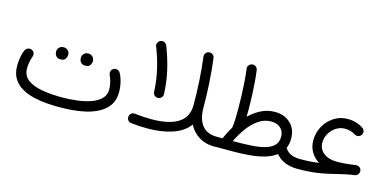

<svg xmlns="http://www.w3.org/2000/svg" viewBox="-64 -996 2822 1386"><g transform="rotate(15 1346.5 -302.5)"><path d="M46.9 -182.1Q46.9 -212.4 52.5 -245.6Q58.1 -278.8 70.3 -302.7Q77.1 -316.4 91.8 -321.3Q106.4 -326.2 120.1 -319.3Q148.4 -305.2 136.2 -269.5Q129.9 -255.4 125.2 -229.5Q120.6 -203.6 120.6 -182.1Q120.6 -127 161.4 -96.9Q202.1 -66.9 269.8 -55.4Q337.4 -43.9 417.5 -43.9Q474.1 -43.9 530 -50.8Q585.9 -57.6 632.1 -74Q678.2 -90.3 705.8 -117.9Q733.4 -145.5 733.4 -187Q733.4 -214.4 725.8 -243.7Q718.3 -272.9 710 -288.1Q703.6 -302.7 707.3 -316.7Q710.9 -330.6 723.6 -337.9Q736.8 -345.7 751.5 -341.6Q766.1 -337.4 773.9 -324.7Q789.1 -298.3 798.1 -261.5Q807.1 -224.6 807.1 -187Q807.1 -127.4 779.8 -88.1Q752.4 -48.8 708 -25.1Q663.6 -1.5 611.3 10.3Q559.1 22 508.1 25.6Q457 29.3 417.5 29.3Q374.5 29.3 324.2 25.6Q273.9 22 225.1 10.5Q176.3 -1 136 -23.9Q95.7 -46.9 71.3 -85.4Q46.9 -124 46.9 -182.1ZM476.1 -356Q476.1 -372.6 488.5 -386Q501 -399.4 521 -399.4Q535.2 -399.4 544.7 -393.6Q554.2 -387.7 559.6 -379.4Q566.9 -368.2 566.9 -355.5Q566.9 -341.3 557.6 -324.7Q548.3 -308.1 521 -308.6Q502.4 -308.6 492.9 -316.7Q483.4 -324.7 479.5 -335.4Q476.1 -345.2 476.1 -356ZM292 -354Q292 -370.6 304.4 -383.8Q316.9 -397 337.4 -397Q351.1 -397 360.6 -391.4Q370.1 -385.7 376 -377Q382.8 -365.2 382.8 -353.5Q382.8 -338.9 373.5 -322.5Q364.3 -306.2 336.9 -306.2Q318.4 -306.2 308.8 -314.5Q299.3 -322.8 295.4 -333.5Q292 -342.3 292 -354Z M1329.1 -592.3Q1327.1 -607.9 1336.7 -619.6Q1346.2 -631.3 1360.8 -633.3Q1375.5 -635.3 1387.7 -626.2Q1399.9 -617.2 1401.9 -601.6Q1413.1 -513.2 1418.7 -420.2Q1424.3 -327.1 1424.3 -238.3Q1424.3 -152.3 1460.9 -105.5Q1497.6 -58.6 1573.2 -58.6H1573.7Q1589.4 -58.6 1599.6 -48.1Q1609.9 -37.6 1609.9 -22Q1609.9 -6.8 1599.6 3.9Q1589.4 14.6 1573.7 14.6H1573.2Q1507.8 14.6 1458.5 -15.1Q1409.2 -44.9 1381.3 -98.6Q1338.9 -41.5 1258.5 -14.2Q1178.2 13.2 1071.8 13.2Q1043 13.2 1013.4 11.5Q983.9 9.8 950.7 6.3Q935.1 4.9 925.5 -6.6Q916 -18.1 917.5 -33.2Q918.5 -48.3 930.2 -58.3Q941.9 -68.4 957 -66.4Q991.7 -63 1022 -60.8Q1052.2 -58.6 1080.6 -58.6Q1161.6 -58.6 1222.4 -75.9Q1283.2 -93.3 1316.9 -132.8Q1350.6 -172.4 1350.6 -238.3Q1350.6 -324.2 1345.2 -416.3Q1339.8 -508.3 1329.1 -592.3ZM980 -574.7Q974.6 -588.9 981.2 -602.5Q987.8 -616.2 1001.5 -621.6Q1015.6 -627 1029.5 -620.6Q1043.5 -614.3 1048.8 -600.1Q1080.6 -519.5 1100.3 -435.3Q1120.1 -351.1 1124 -259.3Q1125 -244.1 1115.2 -232.4Q1105.5 -220.7 1089.8 -219.7Q1074.7 -218.8 1063.2 -228.5Q1051.8 -238.3 1050.8 -253.4Q1047.4 -338.9 1028.6 -419.4Q1009.8 -500 980 -574.7Z M1537.6 -22Q1537.6 -37.6 1548.1 -48.1Q1558.6 -58.6 1573.7 -58.6H1614.7Q1614.7 -59.1 1615.2 -60.1Q1636.7 -109.4 1662.6 -151.9Q1662.6 -154.3 1663.1 -157.7Q1667 -182.6 1668.2 -216.8Q1669.4 -251 1669.4 -292Q1669.4 -343.3 1667.2 -397.9Q1665 -452.6 1661.4 -502.7Q1657.7 -552.7 1652.3 -589.8Q1650.4 -605 1660.4 -616.2Q1670.4 -627.4 1683.1 -629.4Q1699.7 -631.8 1711.7 -622.1Q1723.6 -612.3 1725.6 -597.2Q1731 -559.6 1734.6 -511.7Q1738.3 -463.9 1740.5 -413.1Q1742.7 -362.3 1742.7 -316.4Q1742.7 -283.2 1742.2 -253.9Q1781.7 -293 1829.6 -316.9Q1877.4 -340.8 1932.1 -340.8Q2002.9 -340.8 2048.3 -298.3Q2093.8 -255.9 2093.8 -184.1Q2093.8 -143.6 2079.6 -111.8Q2111.3 -58.6 2192.9 -58.6H2193.4Q2209 -58.6 2219.2 -48.1Q2229.5 -37.6 2229.5 -22Q2229.5 -6.8 2219.2 3.9Q2209 14.6 2193.4 14.6H2192.9Q2142.6 14.6 2101.1 -1.7Q2059.6 -18.1 2031.2 -52.7Q1995.6 -25.4 1944.6 -11Q1893.6 3.4 1833.5 8.5Q1773.4 13.7 1710.9 13.7H1573.7Q1558.6 13.7 1548.1 3.2Q1537.6 -7.3 1537.6 -22ZM1924.3 -267.1Q1873 -267.1 1829.8 -237.5Q1786.6 -208 1752 -160.4Q1717.3 -112.8 1691.4 -58.6H1715.8Q1779.3 -58.6 1834.5 -62.3Q1889.6 -65.9 1931.4 -77.9Q1973.1 -89.8 1996.8 -113.8Q2020.5 -137.7 2020.5 -178.7Q2020.5 -219.7 1993.9 -243.4Q1967.3 -267.1 1924.3 -267.1Z M2156.7 -22Q2156.7 -37.6 2167.5 -48.1Q2178.2 -58.6 2193.4 -58.6Q2233.4 -58.6 2267.3 -60.8Q2301.3 -63 2334 -67.9Q2295.4 -90.8 2273.2 -128.9Q2251 -167 2251 -214.8Q2251 -272 2278.1 -320.6Q2305.2 -369.1 2350.8 -398.4Q2396.5 -427.7 2452.1 -427.7Q2516.6 -427.7 2567.9 -394.5Q2581.1 -386.7 2584.5 -372.1Q2587.9 -357.4 2580.1 -344.7Q2572.3 -332 2557.9 -328.1Q2543.5 -324.2 2530.3 -332Q2495.6 -354.5 2450.7 -354.5Q2415.5 -354.5 2385.5 -335.2Q2355.5 -315.9 2336.9 -284.2Q2318.4 -252.4 2318.4 -215.3Q2318.4 -168 2355.7 -138.4Q2393.1 -108.9 2456.5 -108.9Q2480.5 -108.9 2505.9 -110.8Q2531.2 -112.8 2563.5 -116.7Q2578.1 -119.1 2594.2 -121.1Q2608.9 -123 2621.6 -114.5Q2634.3 -106 2636.2 -90.8Q2637.2 -84 2635.7 -77.1Q2633.3 -65.9 2625.5 -58.6Q2617.2 -50.3 2606 -48.8Q2569.8 -43.9 2537.4 -37.1Q2504.9 -30.3 2466.3 -20.5Q2416.5 -7.8 2373.8 0Q2331.1 7.8 2287.8 11.2Q2244.6 14.6 2193.4 14.6Q2178.2 14.6 2167.5 3.9Q2156.7 -6.8 2156.7 -22Z"/></g></svg>

Font: Mikhak-DS1-FD Regular
Style: Regular
Weight: 400
Designer: Amin Abedi
Version: Version 3.2